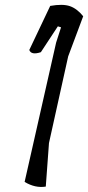

<svg xmlns="http://www.w3.org/2000/svg" viewBox="-20 -757 359 780"><path d="M257 -528 179 -176 166 1Q123 8 80 -18L208 -584L228 -646L215 -650L146 -545Q107 -532 99 -554L184 -733Q235 -742 264 -732Q293 -722 318 -691Z"/></svg>

Font: Tillana
Style: Regular
Weight: 400
Designer: Lipi Raval (Devanagari, Latin), Jonny Pinhorn (Latin)
Foundry: Indian Type Foundry
Version: Version 2.003;PS 1.0;hotconv 1.0.79;makeotf.lib2.5.61930; tt